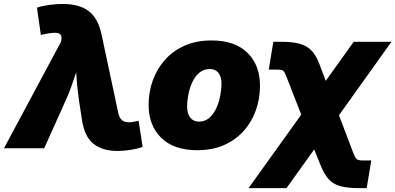

<svg xmlns="http://www.w3.org/2000/svg" viewBox="-60 -760 2026 984"><path d="M-39.6 0 252.9 -546.4 254.4 -555.2Q259.3 -582.5 240 -589.4Q220.7 -596.2 169.9 -585.4L149.4 -581.1L129.4 -720.7Q153.8 -729.5 190.4 -734.6Q227.1 -739.7 261.2 -739.7Q345.7 -739.7 394.3 -703.4Q442.9 -667 460.9 -581.1L546.9 -177.7Q553.7 -147.9 574 -138.7Q594.2 -129.4 624 -135.7L650.4 -141.1L670.9 -6.8Q646.5 2 610.8 7.8Q575.2 13.7 541.5 13.7Q465.3 13.7 418.9 -23.2Q372.6 -60.1 359.9 -146.5L344.2 -249Q339.4 -283.7 335.9 -318.4Q332.5 -353 330.6 -390.1Q318.4 -353 306.2 -318.4Q293.9 -283.7 278.3 -249L166.5 0Z M951.2 9.8Q830.6 9.8 766.1 -53.7Q701.7 -117.2 701.7 -222.2Q701.7 -288.6 723.1 -348.1Q744.6 -407.7 785.9 -453.9Q827.1 -500 887 -526.4Q946.8 -552.7 1023.9 -552.7Q1144 -552.7 1208.3 -489.3Q1272.5 -425.8 1272.5 -320.8Q1272.5 -254.9 1251.5 -195.3Q1230.5 -135.7 1189.5 -89.6Q1148.4 -43.5 1088.6 -16.8Q1028.8 9.8 951.2 9.8ZM959 -136.7Q991.7 -136.7 1014.2 -157.2Q1036.6 -177.7 1050 -208.7Q1063.5 -239.7 1069.3 -272.7Q1075.2 -305.7 1075.2 -330.1Q1075.2 -367.7 1059.3 -387Q1043.5 -406.2 1016.1 -406.2Q982.9 -406.2 960.2 -386.2Q937.5 -366.2 924.1 -335.7Q910.6 -305.2 904.8 -272.7Q898.9 -240.2 898.9 -215.3Q898.9 -177.2 915.3 -157Q931.6 -136.7 959 -136.7Z M1213.9 204.1 1483.9 -172.4 1410.6 -360.4Q1402.8 -380.9 1397.5 -389.9Q1392.1 -398.9 1383.8 -401.1Q1375.5 -403.3 1358.4 -403.3H1317.4L1340.8 -545.9H1381.8Q1439.9 -545.9 1477.1 -535.4Q1514.2 -524.9 1537.8 -499.5Q1561.5 -474.1 1578.1 -428.7L1609.4 -345.7L1752.9 -545.9H1946.3L1677.2 -169.4L1749 19.5Q1760.3 49.3 1768.6 55.9Q1776.9 62.5 1801.8 62.5H1842.8L1819.3 204.1H1778.3Q1720.2 204.1 1683.6 193.8Q1647 183.6 1624 158Q1601.1 132.3 1583 86.9L1550.3 5.9L1408.2 204.1Z"/></svg>

Font: Inter Black
Style: Italic
Weight: 900
Italic angle: -9.39999°
Designer: Rasmus Andersson
Foundry: rsms
Version: Version 4.000;git-a52131595